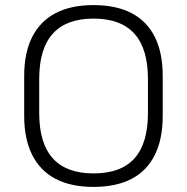

<svg xmlns="http://www.w3.org/2000/svg" viewBox="-20 -727 735 754"><path d="M347 7Q259 7 198.5 -24.5Q138 -56 106.5 -118.5Q75 -181 75 -271V-429Q75 -520 106.5 -582Q138 -644 198.5 -675.5Q259 -707 347 -707Q436 -707 496.5 -675.5Q557 -644 588 -582Q619 -520 619 -429V-271Q619 -181 588 -118.5Q557 -56 496.5 -24.5Q436 7 347 7ZM347 -46Q455 -46 508 -105Q561 -164 561 -283V-417Q561 -536 507.5 -595Q454 -654 347 -654Q241 -654 187.5 -595Q134 -536 134 -417V-283Q134 -164 187.5 -105Q241 -46 347 -46Z"/></svg>

Font: Pathway Extreme 8pt Thin 12pt Thin
Style: Regular
Weight: 250
Version: Version 1.001;gftools[0.9.26]